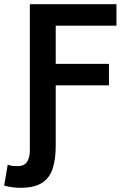

<svg xmlns="http://www.w3.org/2000/svg" viewBox="-60 -713 640 920"><path d="M38 187Q24 187 2 184.5Q-20 182 -40 176L-23 76Q-10 81 0 82Q10 83 25 83Q46 83 58.5 74Q71 65 77 47.5Q83 30 83 5V-693H498V-590H207V-407H462V-304H207V-14Q207 51 192 96Q177 141 140 164Q103 187 38 187Z"/></svg>

Font: Ubuntu Sans Mono SemiBold
Style: Regular
Weight: 600
Monospace: yes
Designer: Dalton Maag Ltd
Foundry: Dalton Maag Ltd
Version: Version 1.006